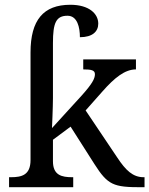

<svg xmlns="http://www.w3.org/2000/svg" viewBox="-20 -785 626 805"><path d="M18 0H287V-42H283C239 -42 202 -50 202 -109V-199L276 -254L376 -97C432 -9 456 0 572 0H586V-42H582C537 -42 507 -71 472 -124L339 -322L409 -401C461 -460 504 -494 550 -494V-536H329V-494C362 -494 378 -491 378 -474C378 -455 366 -433 323 -385L198 -248C198 -248 202 -338 202 -374V-605C202 -689 215 -719 263 -719C305 -719 315 -669 315 -629C368 -629 392 -653 392 -686C392 -727 354 -765 275 -765C162 -765 108 -701 108 -565V-114C108 -51 71 -42 26 -42H18Z"/></svg>

Font: Noto Serif Thai
Style: Regular
Weight: 400
Designer: Monotype Design Team
Foundry: Monotype Imaging Inc.
Version: Version 1.901